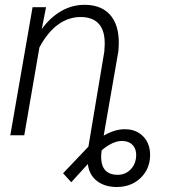

<svg xmlns="http://www.w3.org/2000/svg" viewBox="-20 -558 725 792"><path d="M410.2 -344.7Q413.1 -372.6 411.1 -398.4Q402.8 -485.4 315.9 -487.8Q264.6 -488.8 220.5 -457.3Q176.3 -425.8 142.6 -362.3L80.1 0H22.5L114.3 -528.3H169.9L152.3 -438Q187.5 -486.8 233.6 -512.9Q279.8 -539.1 333 -538.1Q405.3 -536.6 440.7 -488.8Q476.1 -440.9 468.8 -353.5L467.8 -343.8L407.7 1.5Q455.1 -25.9 496.1 -24.9Q542.5 -24.9 571.8 5.9Q601.1 36.6 599.1 88.4Q596.2 142.6 557.9 178Q519.5 213.4 461.4 213.4Q412.1 213.4 379.9 188.5Q347.7 163.6 342.3 118.7L273.9 193.8L240.2 156.7L344.7 46.9ZM484.9 23.4Q446.3 22.5 399.4 62L397.9 74.7Q391.1 163.1 465.8 163.1Q495.6 163.1 517.1 142.6Q538.6 122.1 541.5 88.9Q543.9 60.5 529.1 42.5Q514.2 24.4 484.9 23.4Z"/></svg>

Font: Roboto Light
Style: Italic
Weight: 300
Italic angle: -12°
Designer: Google
Version: Version 2.134; 2016; ttfautohint (v1.6)